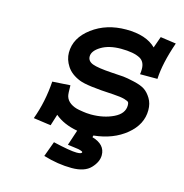

<svg xmlns="http://www.w3.org/2000/svg" viewBox="-96 -555 778 810"><g transform="rotate(15 293.0 -149.5)"><path d="M340.8 9.8 338.9 17.6Q396.5 34.2 396.5 81.1Q396.5 110.4 370.1 138.2Q343.8 166 287.1 166Q227.5 166 163.1 146.5L187.5 80.1Q262.7 97.7 291 97.7Q313.5 97.7 313.5 89.8Q313.5 86.9 303.7 84Q293.9 81.1 291 81.1L247.1 75.2L269.5 7.8Q209 -2.9 170.9 -35.2L155.3 14.6L79.1 3.9Q108.4 -75.2 114.3 -165L192.4 -169.9Q192.4 -133.8 195.3 -123Q200.2 -105.5 216.3 -94.2Q232.4 -83 254.4 -79.1Q276.4 -75.2 287.6 -74.2Q298.8 -73.2 307.6 -73.2Q363.3 -73.2 405.8 -93.8Q448.2 -114.3 448.2 -150.4Q448.2 -159.2 445.8 -163.6Q443.4 -168 426.8 -172.9Q410.2 -177.7 377 -179.7Q259.8 -185.5 226.6 -199.2Q187.5 -214.8 168.9 -243.2Q150.4 -271.5 150.4 -301.8Q150.4 -366.2 211.9 -412.1Q273.4 -458 359.4 -458Q447.3 -458 490.2 -415L507.8 -464.8L576.2 -455.1Q543 -359.4 540 -291H463.9Q465.8 -298.8 465.8 -313.5Q465.8 -345.7 443.4 -358.4Q415 -374 359.4 -374Q306.6 -374 272.9 -353.5Q239.3 -333 239.3 -308.6Q239.3 -288.1 262.2 -279.3Q285.2 -270.5 346.7 -266.6Q381.8 -264.6 398.4 -263.2Q415 -261.7 446.8 -254.4Q478.5 -247.1 494.6 -236.3Q510.7 -225.6 523.9 -204.1Q537.1 -182.6 537.1 -153.3Q537.1 -90.8 481.4 -44.9Q425.8 1 340.8 9.8Z"/></g></svg>

Font: Thabit-Bold-Oblique
Style: Bold Oblique
Weight: 700
Designer: Regenerated by Nadim Shaikli
Foundry: MAK Alagha
Version: 0.01